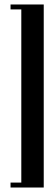

<svg xmlns="http://www.w3.org/2000/svg" viewBox="-20 -785 244 856"><path d="M175 -765V51H27V29H75V-743H27V-765Z"/></svg>

Font: Moniqa Narrow Heading
Style: Bold
Weight: 700
Width: 4
Designer: Rajesh Rajput
Foundry: Rajesh Rajput
Version: Version 1.000